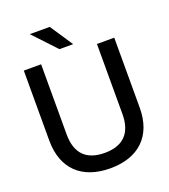

<svg xmlns="http://www.w3.org/2000/svg" viewBox="-163 -1030 1016 1157"><g transform="rotate(-20 345.0 -451.0)"><path d="M345 12C525 12 635 -88 635 -271V-720H524V-271C524 -144 458 -87 345 -87C231 -87 166 -144 166 -271V-720H55V-271C55 -88 165 12 345 12ZM389 -768 292 -914H164L301 -768Z"/></g></svg>

Font: Aspekta 500
Style: Regular
Weight: 500
Designer: Ivo Dolenc
Version: Version 2.100